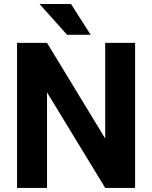

<svg xmlns="http://www.w3.org/2000/svg" viewBox="-20 -921 747 941"><path d="M642.1 -710.9V0H495.6L210.5 -468.3V0H63.5V-710.9H210.5L495.6 -242.2V-710.9ZM328.1 -901.4 424.3 -750.5H308.6L173.8 -901.4Z"/></svg>

Font: RobotoDEMO
Style: Regular
Weight: 400
Designer: Christian Robertson
Foundry: Google
Version: Version 2.136